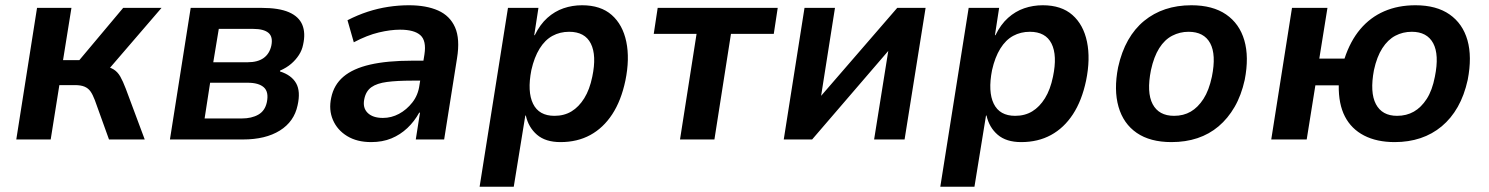

<svg xmlns="http://www.w3.org/2000/svg" viewBox="-20 -531 5668 731"><path d="M42 0 121 -501H252L220 -302H282L449 -501H595L379 -250L370 -281Q398 -276 413 -266.5Q428 -257 438 -239.5Q448 -222 459 -193L531 0H395L341 -150Q333 -171 324.5 -183Q316 -195 302 -201Q288 -207 265 -207H206L173 0Z M627 0 706 -501H976Q1042 -501 1080 -484.5Q1118 -468 1131 -436.5Q1144 -405 1134 -361Q1130 -340 1118 -321.5Q1106 -303 1088.5 -288Q1071 -273 1046 -262V-259Q1090 -245 1107.5 -214Q1125 -183 1113 -130Q1100 -68 1045.5 -34Q991 0 905 0ZM759 -80H901Q938 -80 963.5 -94.5Q989 -109 996 -142Q1004 -181 984.5 -198.5Q965 -216 923 -216H780ZM792 -294H923Q961 -294 983.5 -310Q1006 -326 1013 -357Q1020 -391 1002 -406Q984 -421 944 -421H813Z M1393 10Q1339 10 1301.5 -13Q1264 -36 1247.5 -74.5Q1231 -113 1241 -159Q1251 -208 1287.5 -239Q1324 -270 1389 -285Q1454 -300 1550 -300H1610L1600 -224H1548Q1492 -224 1453.5 -219Q1415 -214 1394 -199Q1373 -184 1367 -154Q1360 -121 1379.5 -101.5Q1399 -82 1438 -82Q1470 -82 1499 -97.5Q1528 -113 1550 -141Q1572 -169 1577 -207L1596 -324Q1604 -376 1580.5 -397Q1557 -418 1503 -418Q1467 -418 1422.5 -407.5Q1378 -397 1327 -370L1303 -454Q1342 -474 1380.5 -486.5Q1419 -499 1458.5 -505Q1498 -511 1537 -511Q1603 -511 1648 -491Q1693 -471 1712.5 -427Q1732 -383 1720 -309L1671 0H1563L1579 -102H1576Q1558 -69 1531 -43.5Q1504 -18 1470 -4Q1436 10 1393 10Z M1806 180 1914 -501H2030L2014 -397H2016Q2036 -438 2064 -463Q2092 -488 2125.5 -499.5Q2159 -511 2196 -511Q2267 -511 2309 -474Q2351 -437 2364.5 -372Q2378 -307 2361 -224Q2345 -148 2311 -96Q2277 -44 2227.5 -17Q2178 10 2114 10Q2057 10 2024.5 -18Q1992 -46 1982 -91H1980L1936 180ZM2091 -90Q2128 -90 2156 -107Q2184 -124 2204.5 -157Q2225 -190 2235 -239Q2252 -320 2229.5 -365Q2207 -410 2147 -410Q2112 -410 2083.5 -394.5Q2055 -379 2034.5 -346Q2014 -313 2003 -264Q1987 -182 2009.5 -136Q2032 -90 2091 -90Z M2569 0 2632 -402H2469L2484 -501H2941L2926 -402H2763L2700 0Z M2964 0 3043 -501H3159L3104 -152H3094L3396 -501H3504L3424 0H3308L3364 -350H3373L3072 0Z M3560 180 3668 -501H3784L3768 -397H3770Q3790 -438 3818 -463Q3846 -488 3879.5 -499.5Q3913 -511 3950 -511Q4021 -511 4063 -474Q4105 -437 4118.5 -372Q4132 -307 4115 -224Q4099 -148 4065 -96Q4031 -44 3981.5 -17Q3932 10 3868 10Q3811 10 3778.5 -18Q3746 -46 3736 -91H3734L3690 180ZM3845 -90Q3882 -90 3910 -107Q3938 -124 3958.5 -157Q3979 -190 3989 -239Q4006 -320 3983.5 -365Q3961 -410 3901 -410Q3866 -410 3837.5 -394.5Q3809 -379 3788.5 -346Q3768 -313 3757 -264Q3741 -182 3763.5 -136Q3786 -90 3845 -90Z M4440 10Q4359 10 4308 -25Q4257 -60 4238.5 -124.5Q4220 -189 4237 -275Q4250 -334 4275 -378Q4300 -422 4336 -451.5Q4372 -481 4417 -496Q4462 -511 4516 -511Q4597 -511 4648 -476Q4699 -441 4717.5 -377.5Q4736 -314 4719 -227Q4706 -168 4680.5 -124Q4655 -80 4619.5 -50Q4584 -20 4539 -5Q4494 10 4440 10ZM4450 -90Q4486 -90 4513.5 -106Q4541 -122 4562 -154.5Q4583 -187 4594 -239Q4611 -323 4587.5 -366.5Q4564 -410 4505 -410Q4472 -410 4443 -395Q4414 -380 4393.5 -347.5Q4373 -315 4362 -264Q4345 -179 4368.5 -134.5Q4392 -90 4450 -90Z M5290 10Q5222 10 5173.5 -15Q5125 -40 5100.5 -87.5Q5076 -135 5077 -206H4988L4955 0H4820L4899 -501H5034L5003 -308H5099Q5121 -375 5159 -420Q5197 -465 5250 -488Q5303 -511 5369 -511Q5449 -511 5499 -476Q5549 -441 5567 -378Q5585 -315 5568 -227Q5555 -168 5530 -124Q5505 -80 5469 -50Q5433 -20 5388 -5Q5343 10 5290 10ZM5299 -90Q5335 -90 5363 -106Q5391 -122 5412 -154.5Q5433 -187 5443 -239Q5460 -323 5436.5 -366.5Q5413 -410 5355 -410Q5321 -410 5292.5 -395Q5264 -380 5243 -347.5Q5222 -315 5211 -264Q5195 -179 5218.5 -134.5Q5242 -90 5299 -90Z"/></svg>

Font: Nunito Sans 7pt SemiCondensed
Style: Bold Italic
Weight: 700
Width: 4
Italic angle: -9°
Designer: Vernon Adams
Foundry: Vernon Adams
Version: Version 3.101;gftools[0.9.27]